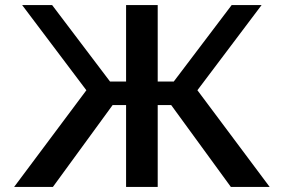

<svg xmlns="http://www.w3.org/2000/svg" viewBox="-20 -737 1119 757"><path d="M890.2 0 627.2 -360.8 738 -408.4 1043.2 0ZM477.1 0V-716.9H601.8V0ZM522.3 -322.8V-415.6H743.3V-322.8ZM638.5 -380.4 893.3 -716.9H1011.3L739.7 -356.5ZM188.6 0H35.7L340.9 -408.4L451.8 -360.8ZM556.6 -322.8H335.7V-415.6H556.6ZM440.4 -380.4 339.1 -356.5 67.4 -716.9H185.6Z"/></svg>

Font: Russolo 10pt ExtraLight
Style: Regular
Weight: 200
Designer: Micah Stupak-Hahn
Version: Version 1.000